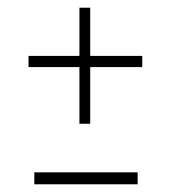

<svg xmlns="http://www.w3.org/2000/svg" viewBox="-20 -469 443 498"><path d="M54 -295V-324H186V-449H214V-324H349V-295H214V-148H186V-295ZM69 9V-22H337V9Z"/></svg>

Font: Smooch Sans
Style: Regular
Weight: 400
Designer: Robert E. Leuschke
Foundry: Robert E. Leuschke
Version: Version 1.010; ttfautohint (v1.8.3)